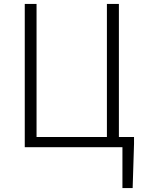

<svg xmlns="http://www.w3.org/2000/svg" viewBox="-20 -749 737 977"><path d="M585 -52V-729H524V-52H166V-729H106V0H603V208H655L662 -17V-52Z"/></svg>

Font: Spoqa Han Sans Neo Light
Style: Regular
Weight: 300
Designer: [Spoqa Han Sans Neo] Dong-huui Kim  Younghwa Kang  Yujin Lee  [Noto Sans] Ryoko NISHIZUKA  (kana & ideographs); Paul D. 
Foundry: Spoqa (http://www.spoqa-han-sans.com)
Version: Version 1.000